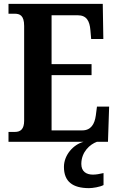

<svg xmlns="http://www.w3.org/2000/svg" viewBox="-20 -734 611 994"><path d="M24 0H413C360 14 311 68 311 130C311 206 356 240 441 240C460 240 498 234 516 224V162C495 167 477 170 461 170C427 170 401 154 401 115C401 52 446 13 482 0H539L545 -182H482L476 -136C470 -92 451 -59 406 -59H247V-345H454V-402H247V-655H382C428 -655 444 -626 448 -578L452 -532H515L512 -714H24V-663H55C82 -663 105 -655 105 -600V-109C105 -66 87 -51 57 -51H24Z"/></svg>

Font: Noto Serif Ethiopic Condensed
Style: Bold
Weight: 700
Width: 3
Designer: Monotype Design Team
Foundry: Monotype Imaging Inc.
Version: Version 2.102